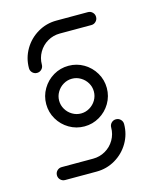

<svg xmlns="http://www.w3.org/2000/svg" viewBox="-86 -578 508 637"><g transform="rotate(-15 168.0 -259.5)"><path d="M227.4 -259.3Q227.4 -275.2 219.3 -288.9Q211.1 -302.6 197.4 -310.7Q183.7 -318.9 167.8 -318.9Q151.9 -318.9 138.1 -310.7Q124.4 -302.6 116.3 -288.9Q108.1 -275.2 108.1 -259.3Q108.1 -243.3 116.3 -229.6Q124.4 -215.9 138.1 -207.8Q151.9 -199.6 167.8 -199.6Q183.7 -199.6 197.4 -207.8Q211.1 -215.9 219.3 -229.6Q227.4 -243.3 227.4 -259.3ZM63.7 -259.3Q63.7 -287.4 77.8 -311.3Q91.9 -335.2 115.7 -349.3Q139.6 -363.3 167.8 -363.3Q195.9 -363.3 219.8 -349.3Q243.7 -335.2 257.8 -311.3Q271.9 -287.4 271.9 -259.3Q271.9 -231.1 257.8 -207.2Q243.7 -183.3 219.8 -169.3Q195.9 -155.2 167.8 -155.2Q139.6 -155.2 115.7 -169.3Q91.9 -183.3 77.8 -207.2Q63.7 -231.1 63.7 -259.3ZM274.1 -151.1Q283.3 -151.1 289.8 -144.6Q296.3 -138.1 296.3 -128.9Q296.3 -94.1 278.9 -64.4Q261.5 -34.8 231.9 -17.4Q202.2 0 167.4 0H59.3Q50 0 43.5 -6.5Q37 -13 37 -22.2Q37 -31.5 43.5 -38Q50 -44.4 59.3 -44.4H167.4Q190.4 -44.4 209.8 -55.7Q229.3 -67 240.6 -86.5Q251.9 -105.9 251.9 -128.9Q251.9 -138.1 258.3 -144.6Q264.8 -151.1 274.1 -151.1ZM61.5 -367.4Q52.2 -367.4 45.7 -373.9Q39.3 -380.4 39.3 -389.6Q39.3 -424.4 56.7 -454.1Q74.1 -483.7 103.7 -501.1Q133.3 -518.5 168.1 -518.5H276.3Q285.6 -518.5 292 -512Q298.5 -505.6 298.5 -496.3Q298.5 -487 292 -480.6Q285.6 -474.1 276.3 -474.1H168.1Q145.2 -474.1 125.7 -462.8Q106.3 -451.5 95 -432Q83.7 -412.6 83.7 -389.6Q83.7 -380.4 77.2 -373.9Q70.7 -367.4 61.5 -367.4Z"/></g></svg>

Font: 26F Galaxy Hebrew
Style: Regular
Weight: 400
Designer: C₂₉H₂₅N₃O₅
Version: Version 1.000